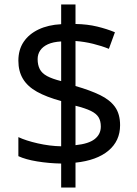

<svg xmlns="http://www.w3.org/2000/svg" viewBox="-20 -779 612 857"><path d="M253 -49Q198 -50 146 -58.5Q94 -67 62 -82V-167Q96 -151 149 -139Q202 -127 253 -126V-328Q187 -346 145 -369.5Q103 -393 82.5 -427Q62 -461 62 -508Q62 -557 85.5 -592Q109 -627 152 -647.5Q195 -668 253 -671V-759H317V-672Q370 -671 413.5 -660.5Q457 -650 493 -635L466 -561Q434 -574 395.5 -583.5Q357 -593 317 -596V-395Q383 -376 427 -354.5Q471 -333 493.5 -301.5Q516 -270 516 -220Q516 -150 464 -106.5Q412 -63 317 -53V58H253ZM317 -131Q376 -137 403 -158.5Q430 -180 430 -214Q430 -239 420 -255.5Q410 -272 385.5 -284Q361 -296 317 -307ZM253 -594Q217 -592 194 -581.5Q171 -571 159.5 -554Q148 -537 148 -515Q148 -489 157.5 -470.5Q167 -452 190 -439.5Q213 -427 253 -417Z"/></svg>

Font: Noto Sans Cham
Style: Regular
Weight: 400
Designer: Monotype Design Team
Foundry: Monotype Imaging Inc.
Version: Version 2.002